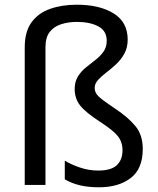

<svg xmlns="http://www.w3.org/2000/svg" viewBox="-20 -785 671 815"><path d="M522 -617Q522 -583 508 -557.5Q494 -532 473 -512.5Q452 -493 431 -477Q410 -461 396 -445.5Q382 -430 382 -412Q382 -399 388.5 -388Q395 -377 414 -362.5Q433 -348 470 -323Q524 -287 555 -249.5Q586 -212 586 -153Q586 -68 534.5 -29Q483 10 400 10Q353 10 317 1Q281 -8 255 -24V-103Q281 -87 319 -74Q357 -61 397 -61Q452 -61 476 -84Q500 -107 500 -147Q500 -183 479.5 -208Q459 -233 406 -267Q343 -308 320 -337.5Q297 -367 297 -407Q297 -438 310.5 -460Q324 -482 344.5 -498.5Q365 -515 385.5 -531Q406 -547 419.5 -566Q433 -585 433 -612Q433 -654 397.5 -673Q362 -692 306 -692Q271 -692 240.5 -682.5Q210 -673 191.5 -650Q173 -627 173 -584V0H85V-584Q85 -651 114 -690.5Q143 -730 193 -747.5Q243 -765 306 -765Q403 -765 462.5 -728Q522 -691 522 -617Z"/></svg>

Font: Noto Sans Grantha
Style: Regular
Weight: 400
Designer: Monotype Design Team
Foundry: Monotype Imaging Inc.
Version: Version 2.003; ttfautohint (v1.8.4.7-5d5b)